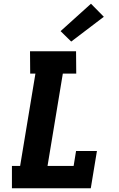

<svg xmlns="http://www.w3.org/2000/svg" viewBox="-20 -1010 640 1030"><path d="M44 0V-120H88L170 -615H142L141 -735H388L389 -615H317L235 -120H375L388 -200H500L467 0ZM362 -787 305 -843 468 -990 537 -920Z"/></svg>

Font: Iosevka Etoile Heavy
Style: Italic
Weight: 900
Italic angle: -9°
Designer: Belleve Invis
Foundry: Belleve Invis
Version: Version 22.1.2; ttfautohint (v1.8.4)